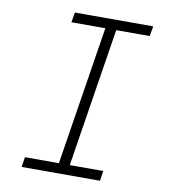

<svg xmlns="http://www.w3.org/2000/svg" viewBox="-82 -800 764 869"><g transform="rotate(10 300.0 -365.0)"><path d="M76 0 83 -46H239L340 -684H184L192 -730H552L544 -684H390L289 -46H443L436 0Z"/></g></svg>

Font: JetBrains Mono NL Thin
Style: Italic
Weight: 100
Italic angle: -9°
Monospace: yes
Designer: Philipp Nurullin, Konstantin Bulenkov
Foundry: JetBrains
Version: Version 2.305; ttfautohint (v1.8.4.7-5d5b)